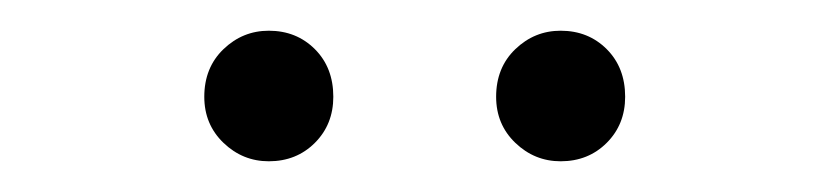

<svg xmlns="http://www.w3.org/2000/svg" viewBox="-20 -690 540 125"><path d="M113 -627Q113 -646 125.5 -658Q138 -670 155 -670Q173 -670 185 -658Q197 -646 197 -627Q197 -609 185 -597Q173 -585 155 -585Q138 -585 125.5 -597Q113 -609 113 -627ZM303 -627Q303 -646 315.5 -658Q328 -670 345 -670Q363 -670 375 -658Q387 -646 387 -627Q387 -609 375 -597Q363 -585 345 -585Q328 -585 315.5 -597Q303 -609 303 -627Z"/></svg>

Font: Radio Canada Light
Style: Regular
Weight: 300
Designer: Charles Daoud, Etienne Aubert Bonn, Alexandre Saumier Demers, Jacques Le Bailly
Foundry: Radio-Canada
Version: Version 2.104;gftools[0.9.28.dev5+ged2979d]